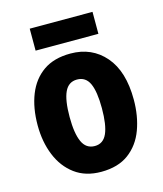

<svg xmlns="http://www.w3.org/2000/svg" viewBox="-110 -803 759 895"><g transform="rotate(-15 269.5 -355.5)"><path d="M501 -276Q501 -197 477 -132Q453 -67 401.5 -28.5Q350 10 268 10Q193 10 141.5 -28Q90 -66 63.5 -131Q37 -196 37 -276Q37 -360 62.5 -424Q88 -488 139.5 -524Q191 -560 271 -560Q374 -560 437.5 -486.5Q501 -413 501 -276ZM191 -275Q191 -196 209.5 -155Q228 -114 270 -114Q311 -114 329 -154.5Q347 -195 347 -276Q347 -356 329 -395.5Q311 -435 269 -435Q228 -435 209.5 -395.5Q191 -356 191 -275ZM421 -721V-615H118V-721Z"/></g></svg>

Font: Noto Sans Devanagari Condensed ExtraBold
Style: Regular
Weight: 800
Width: 3
Designer: Jelle Bosma - Monotype Design Team
Foundry: Monotype Imaging Inc.
Version: Version 2.004; ttfautohint (v1.8.4.7-5d5b)